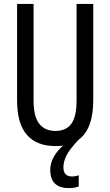

<svg xmlns="http://www.w3.org/2000/svg" viewBox="-20 -734 562 978"><path d="M303 118Q303 165 347 165Q357 165 366 163Q375 161 381 159V216Q371 220 357.5 222Q344 224 330 224Q236 224 236 131Q236 96 254.5 64Q273 32 301 8Q282 10 262 10Q167 10 117 -47Q67 -104 67 -223V-714H151V-222Q151 -140 180 -103.5Q209 -67 262 -67Q316 -67 343 -103Q370 -139 370 -223V-714H455V-224Q455 -76 380 -22Q333 28 318 59Q303 90 303 118Z"/></svg>

Font: Noto Sans Georgian ExtraCondensed
Style: Regular
Weight: 400
Width: 2
Designer: Monotype Design Team, Akaki Razmadze
Foundry: Google LLC
Version: Version 2.005; ttfautohint (v1.8.4.7-5d5b)